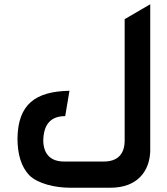

<svg xmlns="http://www.w3.org/2000/svg" viewBox="-20 -699 785 901"><path d="M310 182H498C627 182 682 102 685 11V-679L565 -609V-40C565 25 531 59 467 59H281C218 59 184 25 183 -40C185 -119 221 -154 286 -154L306 -273C145 -270 65 -209 62 -51C62 26 80 84 117 123C157 163 238 182 310 182Z"/></svg>

Font: All Genders v4
Style: Regular
Weight: 400
Designer: Rassam Alawdi
Foundry: Rassam Art
Version: Version 3.100;FEAKit 1.0